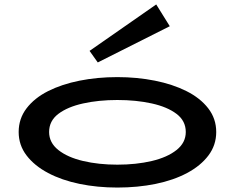

<svg xmlns="http://www.w3.org/2000/svg" viewBox="-20 -830 1057 864"><path d="M508 14Q418 14 338 -2.5Q258 -19 196.5 -51.5Q135 -84 99.5 -130.5Q64 -177 64 -236Q64 -296 99.5 -342.5Q135 -389 196.5 -420Q258 -451 338 -467Q418 -483 508 -483Q597 -483 677 -467Q757 -451 819 -420Q881 -389 917 -342.5Q953 -296 953 -236Q953 -177 918 -130.5Q883 -84 822 -51.5Q761 -19 680.5 -2.5Q600 14 508 14ZM508 -89Q593 -89 663 -105.5Q733 -122 774.5 -155Q816 -188 816 -236Q816 -286 774.5 -317.5Q733 -349 663 -364.5Q593 -380 508 -380Q424 -380 354 -364.5Q284 -349 242.5 -317.5Q201 -286 201 -236Q201 -188 242.5 -155Q284 -122 354 -105.5Q424 -89 508 -89ZM420 -549 383 -601 683 -810 744 -712Z"/></svg>

Font: BioRhyme Expanded SemiBold
Style: Regular
Weight: 600
Width: 7
Designer: Aoife Mooney
Foundry: Aoife Mooney Type
Version: Version 1.600;gftools[0.9.33]